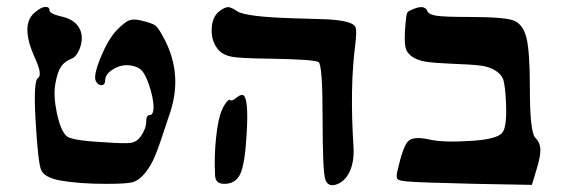

<svg xmlns="http://www.w3.org/2000/svg" viewBox="-20 -776 1665 566"><path d="M157 -244Q110 -253 101 -275.5Q92 -298 85 -419Q78 -538 92 -546Q106 -555 83 -605Q40 -700 80 -737Q107 -761 122 -754Q126 -751 126 -745Q126 -736 158 -728Q194 -721 210 -699Q226 -677 219 -646Q216 -632 208.5 -619.5Q201 -607 193 -604Q170 -595 159.5 -579Q149 -563 143 -528Q137 -494 147.5 -443.5Q158 -393 175 -376Q187 -362 282 -357Q349 -352 366.5 -355Q384 -358 395 -374Q411 -397 411 -418Q411 -437 422 -437Q430 -437 432 -451Q434 -465 429.5 -488Q425 -511 416 -535Q406 -561 395.5 -570.5Q385 -580 365 -583Q339 -587 314.5 -572.5Q290 -558 290 -539Q290 -526 280 -525Q270 -524 263 -536Q254 -551 276.5 -606Q299 -661 325 -688Q347 -710 359.5 -715.5Q372 -721 394 -716Q429 -708 438.5 -700.5Q448 -693 466 -658Q518 -556 482 -446Q450 -347 437 -316Q424 -285 406 -264Q389 -244 371.5 -239Q354 -234 294 -234Q213 -234 157 -244Z M653 -755Q643 -755 628 -744Q605 -727 604 -689.5Q603 -652 625 -628Q639 -613 664.5 -608.5Q690 -604 776 -603Q905 -601 919 -593Q931 -586 931 -427Q931 -271 939 -247Q946 -226 968 -231Q996 -239 1010.5 -269.5Q1025 -300 1022 -345Q1011 -518 1027 -642Q1033 -688 1027 -698Q1016 -715 945 -719Q924 -720 849 -722Q705 -726 679 -743Q661 -755 653 -755ZM695 -496Q688 -497 677 -488Q663 -476 657 -482Q656 -483 652 -479.5Q648 -476 643 -468.5Q638 -461 634 -451Q623 -427 617 -370.5Q611 -314 614 -259Q615 -234 641 -234Q675 -234 688.5 -263.5Q702 -293 707 -379Q714 -493 695 -496Z M1181 -241Q1156 -243 1151.5 -248.5Q1147 -254 1152 -274Q1168 -345 1183.5 -360Q1199 -375 1245 -365Q1286 -355 1373 -361Q1446 -366 1461 -385Q1476 -404 1471 -485Q1469 -521 1464.5 -538Q1460 -555 1442 -567Q1424 -579 1397.5 -582.5Q1371 -586 1314 -588Q1262 -590 1236 -594Q1210 -598 1194 -609.5Q1178 -621 1175 -638Q1172 -655 1174 -688Q1177 -732 1180.5 -738.5Q1184 -745 1209 -753Q1233 -760 1240 -743Q1244 -733 1267.5 -729.5Q1291 -726 1362 -726Q1474 -726 1498 -714Q1524 -701 1533 -660Q1542 -619 1542 -515Q1542 -386 1558 -370Q1572 -356 1573 -336Q1574 -316 1561 -274L1548 -231L1383 -234Q1214 -238 1181 -241Z"/></svg>

Font: Daniel
Style: Regular
Weight: 400
Version: Version 1.1